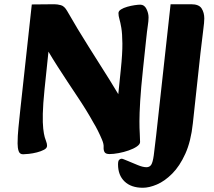

<svg xmlns="http://www.w3.org/2000/svg" viewBox="-20 -716 1012 906"><path d="M89 12Q73 12 68 -3Q63 -18 63 -39Q63 -74 67 -113.5Q71 -153 75 -191L130 -695L236 -696Q251 -696 267.5 -691.5Q284 -687 297 -664Q345 -580 397.5 -497Q450 -414 497.5 -338.5Q545 -263 578 -201L528 -172L550 -387Q558 -464 557.5 -511Q557 -558 552.5 -584.5Q548 -611 543.5 -626Q539 -641 539 -654Q539 -664 551 -671.5Q563 -679 580.5 -684Q598 -689 615 -691.5Q632 -694 642 -694Q661 -694 671 -674Q681 -654 681 -634Q681 -617 677.5 -595Q674 -573 669 -524L655 -392Q645 -298 641.5 -238.5Q638 -179 638 -144Q638 -109 639.5 -87Q641 -65 641 -46Q641 -35 625.5 -24.5Q610 -14 587 -6Q564 2 539.5 6.5Q515 11 497 11Q479 11 473.5 2Q468 -7 469 -23Q470 -36 461.5 -56.5Q453 -77 442 -99Q431 -121 421 -137Q389 -195 344 -262Q299 -329 252 -402Q205 -475 165 -550L217 -552L190 -293Q183 -224 182 -179.5Q181 -135 184 -109Q187 -83 191 -69Q195 -55 198.5 -46.5Q202 -38 202 -28Q202 -17 188 -9.5Q174 -2 154.5 3Q135 8 116.5 10Q98 12 89 12ZM654 170Q599 170 568 140.5Q537 111 537 60Q537 42 543 37.5Q549 33 553 33Q558 33 563.5 35.5Q569 38 582 43Q606 53 630 63Q654 73 671 73Q686 73 693.5 61.5Q701 50 705.5 17.5Q710 -15 717 -78L785 -696H882Q919 -696 931.5 -676Q944 -656 944 -629Q944 -611 939 -574Q934 -537 926 -466L890 -134Q881 -49 854.5 9.5Q828 68 792.5 103.5Q757 139 720.5 154.5Q684 170 654 170Z"/></svg>

Font: Alkatra
Style: Bold
Weight: 700
Designer: Suman Bhandary
Version: Version 1.100;gftools[0.9.22]